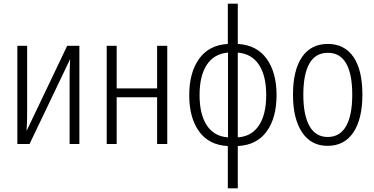

<svg xmlns="http://www.w3.org/2000/svg" viewBox="-20 -780 2026 1040"><path d="M74 0V-532H127V-175Q127 -151 126.5 -124.5Q126 -98 124 -73H125L344 -532H410V0H357V-349Q357 -376 357.5 -403.5Q358 -431 360 -458H359L140 0Z M558 0V-532H612V-301H831V-532H886V0H831V-253H612V0Z M1214 240V11Q1112 6 1058.5 -68Q1005 -142 1005 -264Q1005 -387 1058.5 -461.5Q1112 -536 1214 -542V-760H1268V-542Q1371 -536 1424.5 -461.5Q1478 -387 1478 -265Q1478 -142 1424.5 -68Q1371 6 1268 11V240ZM1061 -265Q1061 -160 1100.5 -100.5Q1140 -41 1215 -36V-495Q1140 -489 1100.5 -429.5Q1061 -370 1061 -265ZM1422 -265Q1422 -370 1382.5 -429.5Q1343 -489 1268 -495V-36Q1343 -41 1382.5 -100.5Q1422 -160 1422 -265Z M1754 10Q1665 10 1616 -63.5Q1567 -137 1567 -267Q1567 -399 1615.5 -470.5Q1664 -542 1756 -542Q1846 -542 1894.5 -471.5Q1943 -401 1943 -267Q1943 -137 1894.5 -63.5Q1846 10 1754 10ZM1755 -38Q1821 -38 1854.5 -96.5Q1888 -155 1888 -267Q1888 -379 1855 -436.5Q1822 -494 1756 -494Q1689 -494 1656 -436Q1623 -378 1623 -267Q1623 -156 1656.5 -97Q1690 -38 1755 -38Z"/></svg>

Font: Noto Sans Condensed Light
Style: Regular
Weight: 300
Width: 3
Designer: Monotype Design Team
Foundry: Monotype Imaging Inc.
Version: Version 2.013; ttfautohint (v1.8.4.7-5d5b)